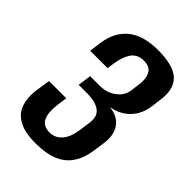

<svg xmlns="http://www.w3.org/2000/svg" viewBox="-184 -671 756 756"><g transform="rotate(45 194.0 -293.5)"><path d="M156 7Q99 7 65 -11Q31 -29 19 -62Q7 -95 12 -139L22 -204H118L112 -162Q106 -114 118 -88.5Q130 -63 165 -62Q197 -62 217 -85Q237 -108 243 -146L251 -203Q256 -240 233.5 -257.5Q211 -275 167 -276H115L123 -332H175Q197 -332 215 -338Q233 -344 247 -356Q261 -367 268 -380Q275 -393 277 -408L282 -447Q287 -479 275.5 -502Q264 -525 230 -525Q194 -525 176.5 -499.5Q159 -474 153 -431L149 -403H52L59 -454Q69 -522 113.5 -558Q158 -594 240 -594Q327 -594 360.5 -560.5Q394 -527 384 -462L379 -422Q372 -371 341.5 -340Q311 -309 264 -301Q312 -296 333.5 -264Q355 -232 347 -181L341 -139Q335 -92 314 -59Q293 -26 255 -9.5Q217 7 156 7Z"/></g></svg>

Font: Alumni Sans Thin SemiBold
Style: Italic
Weight: 600
Italic angle: -8°
Version: Version 1.016